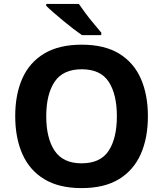

<svg xmlns="http://www.w3.org/2000/svg" viewBox="-20 -954 836 984"><path d="M738 -358Q738 -247 701.5 -164.5Q665 -82 590 -36Q515 10 398 10Q282 10 206.5 -36Q131 -82 94.5 -165Q58 -248 58 -359Q58 -470 94.5 -552Q131 -634 206.5 -679.5Q282 -725 399 -725Q515 -725 590 -679.5Q665 -634 701.5 -551.5Q738 -469 738 -358ZM217 -358Q217 -246 260 -181.5Q303 -117 398 -117Q495 -117 537 -181.5Q579 -246 579 -358Q579 -471 537 -535Q495 -599 399 -599Q303 -599 260 -535Q217 -471 217 -358ZM384 -934Q399 -912 419.5 -884.5Q440 -857 461.5 -831.5Q483 -806 499 -787V-774H400Q381 -787 355.5 -806.5Q330 -826 303.5 -848Q277 -870 254 -890Q231 -910 217 -924V-934Z"/></svg>

Font: Noto Sans Duployan
Style: Bold
Weight: 700
Designer: David Corbett
Foundry: David Corbett
Version: Version 3.001